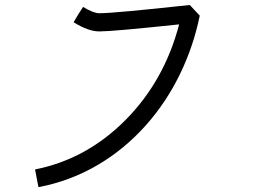

<svg xmlns="http://www.w3.org/2000/svg" viewBox="-20 -690 1040 773"><path d="M566.4 -184.6Q481.4 -89.8 376 -27.3Q263.7 39.1 134.8 63.5L121.1 -7.8Q328.1 -48.8 484.9 -206.5Q641.6 -364.3 701.2 -591.8Q433.6 -563.5 379.9 -563.5Q335 -563.5 276.4 -600.6L294.9 -631.8L314.5 -662.1Q356.4 -636.7 379.9 -636.7Q438.5 -636.7 744.1 -669.9L784.2 -627Q758.8 -502.9 704.1 -390.6Q648.4 -276.4 566.4 -184.6Z"/></svg>

Font: irohakakuC Regular
Style: Regular
Weight: 400
Designer: [Source Han Sans]
Ryoko NISHIZUKA Ë•øÂ°öÊ∂ºÂ≠ê (kana & ideographs); Paul D. Hunt (Latin, Greek & Cyrillic); Wenlong ZHAN
Version: Version 1.001.20160904